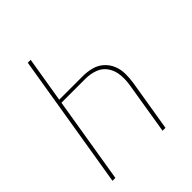

<svg xmlns="http://www.w3.org/2000/svg" viewBox="-204 -859 984 984"><g transform="rotate(-45 288.0 -367.5)"><path d="M40 0H61L138 -468H312Q348 -468 380 -456Q412 -444 430.5 -416Q449 -388 452 -353Q455 -318 449 -282L403 0H424L470 -279Q475 -311 474.5 -343Q474 -375 462 -403Q450 -431 427.5 -451Q405 -471 374.5 -479Q344 -487 312 -487H141L182 -735H161Z"/></g></svg>

Font: Iosevka Sparkle Thin Oblique
Style: Regular
Weight: 100
Italic angle: -9°
Designer: Belleve Invis
Foundry: Belleve Invis
Version: Version 4.5.0; ttfautohint (v1.8.3)